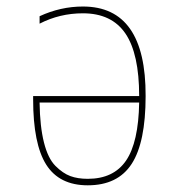

<svg xmlns="http://www.w3.org/2000/svg" viewBox="-20 -550 540 580"><path d="M99.6 -240.2Q100.6 -168 112.8 -119.6Q125 -71.3 147.5 -48.8Q169.9 -26.4 192.4 -18.1Q214.8 -9.8 245.1 -9.8Q323.2 -9.8 360.8 -64.9Q398.4 -120.1 400.4 -240.2ZM400.4 -259.8Q400.4 -387.7 358.9 -448.7Q317.4 -509.8 230.5 -509.8Q160.2 -509.8 99.6 -478.5V-501Q163.1 -530.3 230.5 -530.3Q420.9 -530.3 419.9 -259.8Q419.9 -120.1 377.9 -55.2Q335.9 9.8 245.1 9.8Q159.2 9.8 119.6 -52.7Q80.1 -115.2 80.1 -250V-259.8Z"/></svg>

Font: Mgen+ 1mn thin
Style: Regular
Weight: 100
Designer: [Source Han Sans]
Ryoko NISHIZUKA  (kana & ideographs); Paul D. Hunt (Latin, Greek & Cyrillic); Wenlong ZHANG  (bopomofo
Version: Version 1.059.20150602